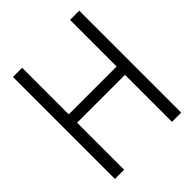

<svg xmlns="http://www.w3.org/2000/svg" viewBox="-199 -828 944 944"><g transform="rotate(-45 273.0 -356.5)"><path d="M114 -387H447V-711H511V-2H447V-329H114V-2H50V-711H114Z"/></g></svg>

Font: Fundamental  Brigade Scvhlank
Style: Regular
Weight: 100
Designer: Peter Wiegel, original typeface by Arno Drescher 1935
Foundry: Peter Wiegel
Version: Version 0.000 2012 initial release